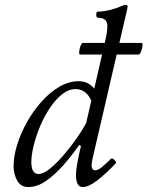

<svg xmlns="http://www.w3.org/2000/svg" viewBox="-20 -745 598 778"><path d="M95 13Q64 13 49.5 -13.5Q35 -40 35 -71Q35 -112 49.5 -158.5Q64 -205 89.5 -250.5Q115 -296 148.5 -333.5Q182 -371 220.5 -393.5Q259 -416 299 -416Q337 -416 362 -386L408 -587Q415 -618 415 -640Q415 -673 377 -673Q370 -673 370 -685.5Q370 -698 377 -698Q399 -698 425.5 -704.5Q452 -711 474 -721Q480 -724 484.5 -724.5Q489 -725 491 -725Q497 -725 497 -719Q497 -716 496.5 -713Q496 -710 495 -706L355 -102Q354 -95 352.5 -88Q351 -81 351 -74Q351 -67 354.5 -61Q358 -55 366 -55Q377 -55 392 -67Q407 -79 429 -101Q434 -106 443.5 -97Q453 -88 449 -83Q408 -40 373.5 -13.5Q339 13 315 13Q288 13 288 -36Q288 -57 294.5 -91Q301 -125 308 -153L301 -158Q275 -120 241 -80.5Q207 -41 169.5 -14Q132 13 95 13ZM136 -40Q156 -40 183.5 -62.5Q211 -85 239.5 -118.5Q268 -152 292 -186.5Q316 -221 329 -246L350 -337Q329 -384 286 -384Q258 -384 231.5 -363Q205 -342 182 -307.5Q159 -273 142.5 -233.5Q126 -194 116.5 -155.5Q107 -117 107 -88Q107 -40 136 -40ZM304 -524Q300 -524 301 -536Q302 -548 306.5 -559.5Q311 -571 315 -571H554Q559 -571 557.5 -559.5Q556 -548 551.5 -536Q547 -524 542 -524Z"/></svg>

Font: Junicode
Style: Italic
Weight: 400
Italic angle: -11°
Designer: Peter S. Baker
Version: Version 2.100; ttfautohint (v1.8.4)